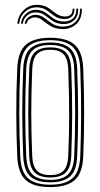

<svg xmlns="http://www.w3.org/2000/svg" viewBox="-20 -762 412 789"><path d="M186.5 6.8Q117 6.8 85.5 -22.4Q54 -51.5 51 -118.8Q47.2 -205.8 46.9 -293.9Q46.5 -382 51 -480.8Q54 -550.5 86.9 -578.6Q119.8 -606.8 186.5 -606.8Q254.5 -606.8 286.9 -578.1Q319.2 -549.5 322 -480.2Q329.5 -292 322 -118.8Q319 -48.8 285.9 -21Q252.8 6.8 186.5 6.8ZM186.5 -3Q248 -3 277.4 -29.2Q306.8 -55.5 309.8 -119.2Q313 -199.8 313.4 -289.8Q313.8 -379.8 309.8 -480Q307 -544.2 277.4 -570.6Q247.8 -597 186.5 -597Q124.5 -597 95.2 -570.4Q66 -543.8 63.2 -480Q59 -380.2 59.2 -293.2Q59.5 -206.2 63.2 -119.2Q66 -56.2 95.1 -29.6Q124.2 -3 186.5 -3ZM186.5 -12.8Q129.5 -12.8 103.8 -37.6Q78 -62.5 75.5 -119.8Q71.8 -208.8 71.5 -294.4Q71.2 -380 75.5 -479.5Q78 -538.2 104.5 -562.8Q131 -587.2 186.5 -587.2Q241 -587.2 267.9 -563.4Q294.8 -539.5 297.2 -479.5Q301 -386 301.1 -297.4Q301.2 -208.8 297.2 -120Q294.8 -61 268 -36.9Q241.2 -12.8 186.5 -12.8ZM186.5 -22.8Q237 -22.8 259.9 -45.5Q282.8 -68.2 285 -120.8Q288.8 -208 288.9 -293.2Q289 -378.5 285 -479Q283 -533.8 258.9 -555.5Q234.8 -577.2 186.5 -577.2Q136 -577.2 113.1 -554.4Q90.2 -531.5 87.8 -478.8Q83.8 -383.5 83.8 -298.8Q83.8 -214 87.8 -120Q90.2 -67 113.6 -44.9Q137 -22.8 186.5 -22.8ZM186.5 -32.8Q142.5 -32.8 122.4 -53.1Q102.2 -73.5 100.2 -120Q96.2 -211.5 96.1 -295.6Q96 -379.8 100.2 -478.5Q102.2 -527 122.9 -547.1Q143.5 -567.2 186.5 -567.2Q230.5 -567.2 250.6 -546.8Q270.8 -526.2 272.8 -478.2Q276.8 -376 276.5 -290.6Q276.2 -205.2 272.8 -121Q270.8 -73.2 250.4 -53Q230 -32.8 186.5 -32.8ZM186.5 -42.5Q224 -42.5 241.2 -60.8Q258.5 -79 260.5 -121.2Q264.2 -210 264.2 -292.8Q264.2 -375.5 260.5 -477.8Q258.8 -520.2 241.6 -538.9Q224.5 -557.5 186.5 -557.5Q148.8 -557.5 131.5 -539.1Q114.2 -520.8 112.5 -478.5Q108.5 -380 108.5 -296.5Q108.5 -213 112.5 -120.2Q114.2 -79.2 131.5 -60.9Q148.8 -42.5 186.5 -42.5ZM51.2 -664.5Q54.5 -700.5 80.6 -723.1Q106.8 -745.8 142.8 -741.5Q164.8 -739.2 179.9 -728.6Q195 -718 208.8 -707.4Q222.5 -696.8 240.2 -694.8Q258 -692.2 268.6 -700.1Q279.2 -708 278.5 -726.5H286Q286.8 -703.5 273.4 -692.6Q260 -681.8 237.8 -684.2Q217 -686.2 202.8 -696.9Q188.5 -707.5 174.5 -718.1Q160.5 -728.8 140.8 -731.2Q109.2 -735.2 85.5 -715.6Q61.8 -696 59 -664.5ZM66.5 -664.5Q68.8 -691 89.5 -707.9Q110.2 -724.8 137.5 -721Q156.2 -718.5 170.2 -707.8Q184.2 -697 199 -686.5Q213.8 -676 234.8 -674Q262 -671.5 278.2 -684.9Q294.5 -698.2 293.5 -726.5H301.2Q302.2 -693.5 282.8 -677.1Q263.2 -660.8 233 -663.5Q210.5 -665.8 195.4 -676.4Q180.2 -687 166.8 -697.6Q153.2 -708.2 135.8 -710.5Q111.2 -713.8 93.6 -699.9Q76 -686 74 -664.5ZM81.5 -664.5Q83 -681 98 -692.1Q113 -703.2 133.5 -700.5Q149.8 -698.2 163.2 -687.5Q176.8 -676.8 192.4 -666.1Q208 -655.5 230.2 -653.2Q264.2 -650 287.1 -669.4Q310 -688.8 308.8 -726.5H316.2Q317.8 -683.8 291.5 -661.5Q265.2 -639.2 228.2 -643Q203.8 -645 186.8 -655.8Q169.8 -666.5 156.6 -677.2Q143.5 -688 131 -690Q115.8 -692.8 102.9 -684.4Q90 -676 89.2 -664.5Z"/></svg>

Font: Big Shoulders Inline Text Light
Style: Regular
Weight: 300
Designer: Patric King
Foundry: XO Type Co
Version: Version 1.000